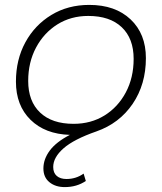

<svg xmlns="http://www.w3.org/2000/svg" viewBox="-20 -546 660 783"><path d="M244 217Q206 217 181.5 197Q157 177 157 141Q157 103 183 68Q209 33 265 4Q164 1 104.5 -57.5Q45 -116 45 -213Q45 -303 83.5 -373.5Q122 -444 189.5 -485Q257 -526 344 -526Q450 -526 512.5 -467Q575 -408 575 -309Q575 -202 521 -122.5Q467 -43 373 -10Q281 22 239 59Q197 96 197 135Q197 159 211.5 171.5Q226 184 251 184Q290 184 321 162L330 192Q293 217 244 217ZM280 -41Q351 -41 406 -75Q461 -109 493 -169Q525 -229 525 -306Q525 -389 476.5 -435Q428 -481 340 -481Q269 -481 214 -446.5Q159 -412 127 -352Q95 -292 95 -216Q95 -133 143.5 -87Q192 -41 280 -41Z"/></svg>

Font: Montserrat Light
Style: Italic
Weight: 300
Italic angle: -11.3°
Designer: Julieta Ulanovsky
Foundry: Julieta Ulanovsky
Version: Version 9.000; ttfautohint (v1.8.4.7-5d5b)